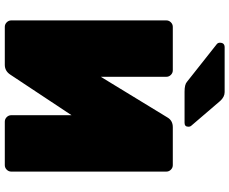

<svg xmlns="http://www.w3.org/2000/svg" viewBox="-98 -858 956 800"><g transform="rotate(90 380.0 -458.0)"><path d="M92 -700H273Q284 -700 292 -692Q300 -684 300 -673V-400L469 -677Q482 -700 510 -700H668Q679 -700 687 -692Q695 -684 695 -673V-27Q695 -16 687 -8Q679 0 668 0H487Q476 0 468 -8Q460 -16 460 -27V-278L291 -23Q276 0 250 0H92Q81 0 73 -8Q65 -16 65 -27V-673Q65 -684 73 -692Q81 -700 92 -700ZM508 -765Q508 -749 492 -749H362Q332 -749 321 -759L163 -884Q158 -889 158 -896Q158 -916 177 -916H364Q384 -916 401 -897L503 -778Q508 -773 508 -765Z"/></g></svg>

Font: Rubik One
Style: Regular
Weight: 400
Designer: Hubert and Fischer with Elvire Volk Leonovitch
Foundry: Hubert and Fischer with Elvire Volk Leonovitch
Version: Version 1.001